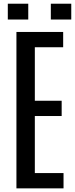

<svg xmlns="http://www.w3.org/2000/svg" viewBox="-20 -1035 412 1055"><path d="M70.3 0H329.1V-84H171.4V-397.5H318.8V-481.4H171.4V-775.4H327.1V-859.4H70.3ZM259.3 -927.7H371.6V-1014.6H259.3ZM22.9 -927.7H135.3V-1014.6H22.9Z"/></svg>

Font: Antonio
Style: Regular
Weight: 400
Designer: Vernon Adams
Foundry: Vernon Adams
Version: Version 1.002